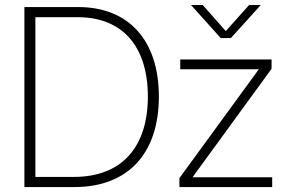

<svg xmlns="http://www.w3.org/2000/svg" viewBox="-20 -756 1161 776"><path d="M280.8 0C497.1 0 622.1 -135.3 622.1 -365.7C622.1 -592.3 500.5 -727.5 296.4 -727.5H78.6V0ZM705.1 0H1080.1V-39.6H758.8V-40.5L1077.6 -478V-515.6H708.5V-476.1H1025.4V-475.1L705.1 -36.1ZM799.3 -735.8H752.4V-735.4L872.1 -602.1H913.1L1033.7 -735.4V-735.8H986.8L892.6 -630.4ZM123 -41V-686.5H294.4C477.1 -686.5 577.6 -565.9 577.6 -365.7C577.6 -163.1 473.6 -41 278.8 -41Z"/></svg>

Font: Raveo Display Display ExLight
Style: Regular
Weight: 200
Designer: Jakub Foglar, Rasmus Andersson (Inter)
Foundry: Jakubfoglar.com
Version: Version 1.100;Glyphs 3.2.3 (3260)